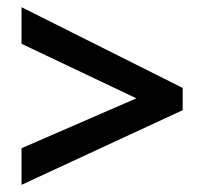

<svg xmlns="http://www.w3.org/2000/svg" viewBox="-20 -628 568 535"><path d="M40 -215V-113L489 -321V-383L40 -608V-506L360 -354Z"/></svg>

Font: Noto Sans Gujarati UI SemiCondensed SemiBold
Style: Regular
Weight: 600
Width: 4
Designer: Jelle Bosma - Monotype Design Team, Universal Thirst
Foundry: Monotype Imaging Inc.
Version: Version 2.106